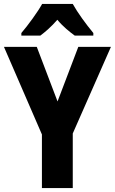

<svg xmlns="http://www.w3.org/2000/svg" viewBox="-20 -951 581 971"><path d="M348 -931H193C172 -892 120 -821 88 -784V-771H184C207 -788 240 -816 270 -851C299 -816 332 -790 358 -771H452V-784C414 -830 373 -886 348 -931ZM271 -438 166 -714H0L192 -271V0H348V-276L541 -714H376Z"/></svg>

Font: Noto Sans Gurmukhi Condensed ExtraBold
Style: Regular
Weight: 800
Width: 3
Designer: Jelle Bosma - Monotype Design Team
Foundry: Monotype Imaging Inc.
Version: Version 2.004